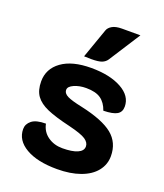

<svg xmlns="http://www.w3.org/2000/svg" viewBox="-138 -831 794 931"><g transform="rotate(20 259.0 -365.0)"><path d="M46 -118Q46 -144 68.5 -162Q91 -180 141 -180Q149 -140 181 -117.5Q213 -95 256 -95Q306 -95 333.5 -107Q361 -119 361 -142Q361 -162 339 -177Q317 -192 251 -208Q174 -226 131.5 -244.5Q89 -263 69 -291Q49 -319 49 -365Q49 -430 103.5 -469.5Q158 -509 256 -509Q352 -509 412 -476Q472 -443 472 -388Q472 -360 451 -347.5Q430 -335 381 -334Q368 -372 341.5 -390.5Q315 -409 266 -409Q231 -409 204 -397Q177 -385 177 -368Q177 -349 199.5 -338Q222 -327 275 -316Q390 -291 440.5 -250Q491 -209 491 -139Q491 -96 464 -62Q437 -28 386 -9.5Q335 9 266 9Q164 9 105 -25.5Q46 -60 46 -118ZM257 -703Q262 -718 280 -728.5Q298 -739 330 -739H425L321 -577Q312 -563 295 -556Q278 -549 239 -549Q216 -549 203 -550Z"/></g></svg>

Font: K2D ExtraBold
Style: Regular
Weight: 800
Designer: Katatrad Aksorn Co.,Ltd.
Foundry: Cadson Demak Co.,Ltd.
Version: Version 1.000; ttfautohint (v1.6)